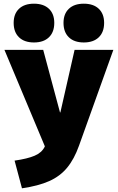

<svg xmlns="http://www.w3.org/2000/svg" viewBox="-20 -790 638 1040"><path d="M59 80Q129 70 167.5 53.5Q206 37 221.5 6Q237 -25 237 -77L247 60L4 -520H214L305 -181H307L384 -520H594L408 -1Q382 72 343.5 118.5Q305 165 246.5 191Q188 217 99 230ZM164 -560Q112 -560 83 -588Q54 -616 54 -666Q54 -715 83 -742.5Q112 -770 164 -770Q216 -770 245 -742.5Q274 -715 274 -666Q274 -616 245 -588Q216 -560 164 -560ZM434 -560Q382 -560 353 -588Q324 -616 324 -666Q324 -715 353 -742.5Q382 -770 434 -770Q486 -770 515 -742.5Q544 -715 544 -666Q544 -616 515 -588Q486 -560 434 -560Z"/></svg>

Font: M PLUS 2 Black
Style: Regular
Weight: 900
Designer: Coji Morishita
Foundry: UNDERFOREST DESIGN
Version: Version 1.001